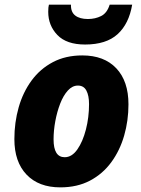

<svg xmlns="http://www.w3.org/2000/svg" viewBox="-20 -798 610 828"><path d="M240 10Q147 10 94.5 -45Q42 -100 42 -198Q42 -270 60.5 -335Q79 -400 116 -450.5Q153 -501 208 -530Q263 -559 335 -559Q429 -559 481.5 -503.5Q534 -448 534 -348Q534 -278 515.5 -213.5Q497 -149 460 -98.5Q423 -48 368 -19Q313 10 240 10ZM259 -120Q290 -120 313.5 -153.5Q337 -187 350.5 -239.5Q364 -292 364 -349Q364 -386 352.5 -407.5Q341 -429 316 -429Q292 -429 272.5 -407.5Q253 -386 239.5 -351Q226 -316 218.5 -275.5Q211 -235 211 -197Q211 -120 259 -120ZM347 -606Q267 -606 227.5 -647Q188 -688 188 -747Q188 -768 191 -778H286Q285 -746 304.5 -731Q324 -716 359 -716Q391 -716 416.5 -729Q442 -742 453 -778H550Q536 -695 487 -650.5Q438 -606 347 -606Z"/></svg>

Font: Noto Sans Disp ExtBd
Style: Italic
Weight: 800
Italic angle: -12°
Designer: Monotype Design Team
Foundry: Monotype Imaging Inc.
Version: Version 2.000;GOOG;noto-source:20170915:90ef993387c0